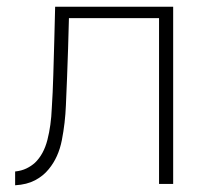

<svg xmlns="http://www.w3.org/2000/svg" viewBox="-20 -547 608 571"><path d="M25 4V-37Q44 -39 58.5 -46Q73 -53 84 -63Q110 -88 121 -131Q132 -174 134 -225Q137 -271 138.5 -323.5Q140 -376 141.5 -428.5Q143 -481 144 -527H495V0H453V-493H185Q184 -447 182.5 -403.5Q181 -360 179.5 -318Q178 -276 176 -234Q174 -182 164 -130.5Q154 -79 125 -44Q109 -24 84.5 -11Q60 2 25 4Z"/></svg>

Font: Onest Thin
Style: Regular
Weight: 250
Designer: Dmitri Voloshin, Andrey Kudryavtsev
Foundry: Dmitri Voloshin, Andrey Kudryavtsev
Version: Version 1.000;gftools[0.9.33]